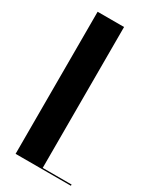

<svg xmlns="http://www.w3.org/2000/svg" viewBox="-181 -759 679 818"><g transform="rotate(30 158.5 -349.5)"><path d="M45 -699V0H317V-6H175V-699Z"/></g></svg>

Font: Moniqa Black
Style: Regular
Weight: 900
Designer: Rajesh Rajput
Foundry: Rajesh Rajput
Version: Version 1.000